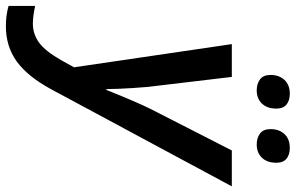

<svg xmlns="http://www.w3.org/2000/svg" viewBox="-282 -582 1020 663"><g transform="rotate(90 228.5 -250.0)"><path d="M48.8 -540H162.1L192.9 -280.8Q197.3 -250.5 200.7 -195.6Q204.1 -140.6 204.1 -106.9H207Q249 -211.9 272.9 -259.8L416 -540H540L204.1 85Q160.2 165.5 108.4 202.9Q56.6 240.2 -13.2 240.2Q-50.3 240.2 -83 231V139.2Q-46.4 147 -22 147Q14.2 147 43.5 125.7Q72.8 104.5 104 49.8L128.9 4.9ZM155.3 -673.8Q155.3 -703.1 172.4 -721.7Q189.5 -740.2 220.2 -740.2Q243.7 -740.2 257.6 -728.8Q271.5 -717.3 271.5 -693.8Q271.5 -662.1 254.2 -644Q236.8 -626 208.5 -626Q185.5 -626 170.4 -637.5Q155.3 -648.9 155.3 -673.8ZM342.3 -673.8Q342.3 -703.1 359.4 -721.7Q376.5 -740.2 407.2 -740.2Q430.7 -740.2 444.6 -728.8Q458.5 -717.3 458.5 -693.8Q458.5 -662.1 441.2 -644Q423.8 -626 395.5 -626Q372.6 -626 357.4 -637.5Q342.3 -648.9 342.3 -673.8Z"/></g></svg>

Font: Open Sans Semibold
Style: Italic
Weight: 600
Italic angle: -12°
Foundry: Ascender Corporation
Version: Version 1.10